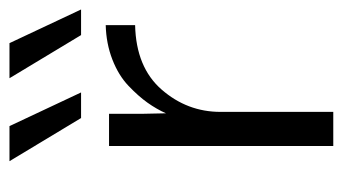

<svg xmlns="http://www.w3.org/2000/svg" viewBox="-179 -544 723 405"><g transform="rotate(-90 182.5 -341.5)"><path d="M45 -683H119L190 -532H136ZM220 -683H294L365 -532H311ZM77 0V-473H145V-400Q145 -392 145.5 -376.5Q146 -361 146 -353Q155 -373 168.5 -392Q182 -411 204 -432Q226 -453 259.5 -466Q293 -479 332 -480V-418Q243 -416 196 -362Q149 -308 149 -238V0Z"/></g></svg>

Font: Coval
Style: ExtraLight
Weight: 250
Foundry: Context Ltd
Version: Version 001.000